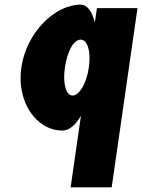

<svg xmlns="http://www.w3.org/2000/svg" viewBox="-20 -548 613 828"><path d="M72 -257C50.3 -107 137.8 15 249 15C278.1 15 305.5 -8 329.1 -49L284.6 260H461.6L573 -513H398L389.6 -455H387.6C377.7 -497 356.8 -528 327.3 -528C216 -528 93.6 -407 72 -257ZM260 -257C270.1 -327 297.5 -377 327.9 -377C357 -377 373.2 -327 363.1 -257C352.9 -186 321 -136 293.2 -136C264.9 -136 249.7 -186 260 -257Z"/></svg>

Font: Blink
Style: Obl
Weight: 400
Designer: Mew Too
Foundry: Cannot Into Space Fonts
Version: Version 001.000